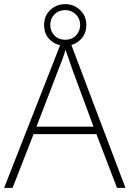

<svg xmlns="http://www.w3.org/2000/svg" viewBox="-20 -1005 630 932"><path d="M548 -93 448 -354H143L41 -93H0L281 -809H318L589 -93ZM330 -671Q325 -688 316 -712.5Q307 -737 298 -763Q291 -739 282 -714.5Q273 -690 265 -671L157 -390H434ZM297 -783Q254 -783 224 -810.5Q194 -838 194 -884Q194 -928 224 -956.5Q254 -985 297 -985Q339 -985 369 -956Q399 -927 399 -884Q399 -839 369 -811Q339 -783 297 -783ZM297 -812Q329 -812 349 -833Q369 -854 369 -884Q369 -915 347.5 -935.5Q326 -956 297 -956Q265 -956 244.5 -935.5Q224 -915 224 -884Q224 -854 244 -833Q264 -812 297 -812Z"/></svg>

Font: Noto Sans Kannada UI ExtraLight
Style: Regular
Weight: 200
Designer: Jelle Bosma - Monotype Design Team
Foundry: Monotype Imaging Inc.
Version: Version 2.005; ttfautohint (v1.8.4.7-5d5b)